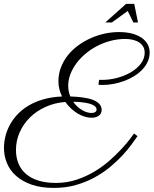

<svg xmlns="http://www.w3.org/2000/svg" viewBox="-30 -862 782 978"><path d="M474.6 -455.6Q476.1 -455.1 478.5 -455.1H490.2Q528.3 -455.1 566.9 -465.3Q605.5 -475.6 636.7 -493.9Q668 -512.2 687.5 -537.8Q707 -563.5 707 -594.2Q707 -610.8 699.7 -623.8Q692.4 -636.7 679.4 -645.5Q666.5 -654.3 648.2 -658.9Q629.9 -663.6 607.9 -663.6Q569.3 -663.6 532.7 -653.8Q496.1 -644 463.9 -627.2Q431.6 -610.4 404.8 -587.6Q377.9 -564.9 358.4 -538.3Q338.9 -511.7 328.1 -482.9Q317.4 -454.1 317.4 -425.3Q317.4 -396.5 328.1 -370.6Q361.8 -369.6 391.1 -365.7Q420.4 -361.8 441.9 -353.8Q463.4 -345.7 475.6 -333Q487.8 -320.3 487.8 -302.2Q487.8 -282.7 473.1 -272.5Q458.5 -262.2 436.5 -262.2Q418.9 -262.2 400.4 -268.1Q381.8 -273.9 364.5 -284.4Q347.2 -294.9 331.3 -309.8Q315.4 -324.7 302.7 -342.8Q248.5 -338.4 202.4 -317.6Q156.2 -296.9 122.8 -263.9Q89.4 -231 70.3 -188.2Q51.3 -145.5 51.3 -98.1Q51.3 -59.6 64.2 -28.6Q77.1 2.4 102.8 24.4Q128.4 46.4 166.7 58.1Q205.1 69.8 255.4 69.8Q311 69.8 361.1 53Q411.1 36.1 453.6 10.3Q496.1 -15.6 530.8 -46.6Q565.4 -77.6 591.1 -105.5Q616.7 -133.3 632.3 -154.5Q647.9 -175.8 652.8 -182.1L670.4 -168.5Q659.2 -152.3 640.1 -126.2Q621.1 -100.1 594 -70.8Q566.9 -41.5 531.5 -12Q496.1 17.6 452.4 41.5Q408.7 65.4 356.9 80.3Q305.2 95.2 245.1 95.2Q179.2 95.2 131.3 78.6Q83.5 62 52 33.9Q20.5 5.9 5.4 -31Q-9.8 -67.9 -9.8 -108.9Q-9.8 -137.7 -2.4 -167.5Q4.9 -197.3 20 -225.6Q35.2 -253.9 59.1 -279.3Q83 -304.7 115.7 -324.2Q148.4 -343.8 190.9 -356Q233.4 -368.2 286.1 -370.6Q277.3 -388.2 272.5 -407.5Q267.6 -426.8 267.6 -447.3Q267.6 -484.9 280.3 -518.3Q293 -551.8 315.2 -579.8Q337.4 -607.9 367.4 -629.9Q397.5 -651.9 431.6 -667.2Q465.8 -682.6 502.7 -690.7Q539.6 -698.7 575.7 -698.7Q612.8 -698.7 641.8 -691.2Q670.9 -683.6 690.9 -669.9Q710.9 -656.2 721.7 -637Q732.4 -617.7 732.4 -594.7Q732.4 -569.3 721.9 -546.9Q711.4 -524.4 693.6 -506.1Q675.8 -487.8 652.1 -473.4Q628.4 -459 601.8 -449.2Q575.2 -439.5 546.9 -434.3Q518.6 -429.2 492.2 -429.2Q483.4 -429.2 478 -429.7Q472.7 -430.2 471.7 -430.2ZM461.9 -303.2Q461.9 -314.9 451.4 -322.5Q440.9 -330.1 424.1 -334.5Q407.2 -338.9 386 -341.1Q364.7 -343.3 342.8 -343.8Q352.1 -330.1 363.5 -319.6Q375 -309.1 387.2 -301.8Q399.4 -294.4 411.9 -290.5Q424.3 -286.6 435.5 -286.6Q448.7 -286.6 455.3 -291.5Q461.9 -296.4 461.9 -303.2ZM649.4 -747.6 620.6 -806.2 540 -747.6H506.3L612.3 -842.3H653.8L672.9 -747.6Z"/></svg>

Font: Parisienne
Style: Regular
Weight: 400
Designer: Astigmatic (AOETI)
Foundry: Astigmatic (AOETI)
Version: Version 1.000